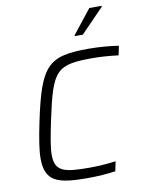

<svg xmlns="http://www.w3.org/2000/svg" viewBox="-99 -985 801 1062"><g transform="rotate(-10 301.5 -454.5)"><path d="M372 -783V-778H417L547 -912V-917H478ZM306 8C358 8 420 4 463 -3L474 -57C433 -51 372 -47 326 -47C184 -47 132 -59 132 -153C132 -197 144 -257 162 -344C220 -617 244 -641 452 -641C492 -641 547 -637 592 -631L603 -683C563 -690 492 -696 436 -696C207 -696 162 -653 97 -344C79 -257 68 -192 68 -144C68 -14 137 8 306 8Z"/></g></svg>

Font: Saira UNSAM Light Italic
Style: Regular
Weight: 300
Italic angle: -12°
Designer: Hector Gatti with collaboration of the Omnibus-Type team
Foundry: Omnibus-Type
Version: Version 0.072;PS 000.072;hotconv 1.0.88;makeotf.lib2.5.64775